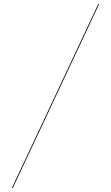

<svg xmlns="http://www.w3.org/2000/svg" viewBox="-20 -800 560 970"><path d="M476.5 -780 40 150H44.5L481 -780Z"/></svg>

Font: Bodoni* 36pt Fatface
Style: Regular
Weight: 900
Version: Version 2.3